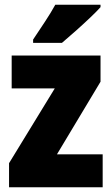

<svg xmlns="http://www.w3.org/2000/svg" viewBox="-20 -786 470 806"><path d="M411 0H18V-101L210 -415H29V-553H402V-443L219 -138H411ZM402 -756Q386 -738 357.5 -711Q329 -684 297.5 -656Q266 -628 240 -606H119V-620Q143 -656 168.5 -694.5Q194 -733 212 -766H402Z"/></svg>

Font: Noto Sans Lao UI Cond Blk
Style: Regular
Weight: 900
Width: 3
Designer: Monotype Design Team
Foundry: Monotype Imaging Inc.
Version: Version 2.000; ttfautohint (v1.8.4.7-5d5b)